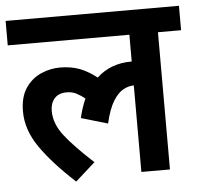

<svg xmlns="http://www.w3.org/2000/svg" viewBox="-48 -672 763 736"><g transform="rotate(-5 333.5 -303.5)"><path d="M0 -528V-622H667V-528H578V0H468V-333Q448 -333 427.5 -322Q407 -311 388.5 -281.5Q370 -252 357 -196L255 -226Q264 -266 279 -299Q263 -312 246.5 -320.5Q230 -329 209 -329Q178 -329 162 -310.5Q146 -292 146 -263Q146 -214 182 -167.5Q218 -121 292 -53L216 15Q131 -63 83.5 -131Q36 -199 36 -270Q36 -326 59.5 -360.5Q83 -395 119 -410.5Q155 -426 191 -426Q234 -426 267 -413.5Q300 -401 333 -375Q386 -425 467 -425H468V-528Z"/></g></svg>

Font: Noto Sans SemiCondensed SemiBold
Style: Regular
Weight: 600
Width: 4
Designer: Monotype Design Team
Foundry: Monotype Imaging Inc.
Version: Version 2.013; ttfautohint (v1.8.4.7-5d5b)